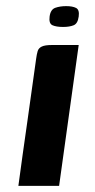

<svg xmlns="http://www.w3.org/2000/svg" viewBox="-20 -607 309 627"><path d="M40 0Q54 -104 69 -208Q84 -312 98 -415Q100 -430 103 -440Q106 -450 116.5 -455Q127 -460 149 -460H237L173 0ZM186 -519Q164 -519 151.5 -524.5Q139 -530 142 -553Q145 -576 160.5 -581.5Q176 -587 196 -587Q217 -587 228.5 -581Q240 -575 237 -553Q234 -530 220.5 -524.5Q207 -519 186 -519Z"/></svg>

Font: Genos Thin SemiBold
Style: Italic
Weight: 600
Italic angle: -8°
Version: Version 1.010